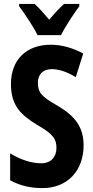

<svg xmlns="http://www.w3.org/2000/svg" viewBox="-20 -953 478 983"><path d="M172 -773H292C313 -815 357 -882 386 -921V-933H308C283 -910 262 -888 232 -852C204 -885 179 -914 157 -933H78V-921C107 -882 154 -812 172 -773ZM408 -209C408 -303 363 -360 274 -412C192 -459 174 -479 174 -530C174 -570 198 -599 245 -599C281 -599 322 -586 368 -558L406 -679C354 -707 297 -724 240 -724C112 -724 36 -644 36 -523C36 -410 89 -363 173 -312C253 -266 269 -241 269 -195C269 -151 242 -117 191 -117C143 -117 84 -135 32 -168V-30C85 -1 138 10 198 10C326 10 408 -80 408 -209Z"/></svg>

Font: Noto Sans Lao Looped ExtraCondensed
Style: Bold
Weight: 700
Width: 2
Designer: Mark Frömberg, Ben Mitchell
Foundry: The Fontpad Ltd
Version: Version 1.002